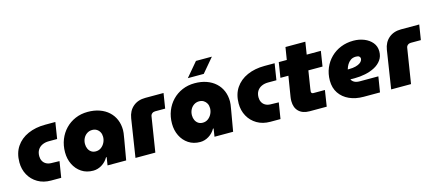

<svg xmlns="http://www.w3.org/2000/svg" viewBox="-53 -1255 4077 1793"><g transform="rotate(-15 1985.5 -358.0)"><path d="M273 0Q200 0 145.5 -32Q91 -64 61 -118.5Q31 -173 31 -240Q31 -329 72.5 -391Q114 -453 187.5 -485.5Q261 -518 355 -518H453L428 -360H347Q312 -360 284 -347Q256 -334 240.5 -309Q225 -284 225 -248Q225 -223 235.5 -202.5Q246 -182 266.5 -170Q287 -158 315 -157L396 -155L371 0Z M679 13Q614 13 566.5 -18.5Q519 -50 493 -103Q467 -156 467 -220Q467 -287 489.5 -343.5Q512 -400 552.5 -442Q593 -484 648 -507.5Q703 -531 768 -531Q831 -531 882 -513Q933 -495 969.5 -461.5Q1006 -428 1025 -382.5Q1044 -337 1044 -282Q1044 -269 1042 -252.5Q1040 -236 1033 -196L999 0H819L831 -77H825Q801 -35 761.5 -11Q722 13 679 13ZM748 -155Q778 -155 800.5 -172Q823 -189 835.5 -215Q848 -241 848 -269Q848 -295 837.5 -314.5Q827 -334 808.5 -345.5Q790 -357 765 -357Q737 -357 714.5 -342Q692 -327 679.5 -302Q667 -277 667 -247Q667 -221 677 -200Q687 -179 705 -167Q723 -155 748 -155Z M1089 0 1146 -368Q1157 -438 1204 -478Q1251 -518 1323 -518H1499L1476 -373H1378Q1361 -373 1348.5 -362.5Q1336 -352 1334 -335L1281 0Z M1713 13Q1648 13 1600.5 -18.5Q1553 -50 1527 -103Q1501 -156 1501 -220Q1501 -287 1523.5 -343.5Q1546 -400 1586.5 -442Q1627 -484 1682 -507.5Q1737 -531 1802 -531Q1865 -531 1916 -513Q1967 -495 2003.5 -461.5Q2040 -428 2059 -382.5Q2078 -337 2078 -282Q2078 -269 2076 -252.5Q2074 -236 2067 -196L2033 0H1853L1865 -77H1859Q1835 -35 1795.5 -11Q1756 13 1713 13ZM1782 -155Q1812 -155 1834.5 -172Q1857 -189 1869.5 -215Q1882 -241 1882 -269Q1882 -295 1871.5 -314.5Q1861 -334 1842.5 -345.5Q1824 -357 1799 -357Q1771 -357 1748.5 -342Q1726 -327 1713.5 -302Q1701 -277 1701 -247Q1701 -221 1711 -200Q1721 -179 1739 -167Q1757 -155 1782 -155ZM1754 -593 1869 -729H2023L1908 -593Z M2393 0Q2320 0 2265.5 -32Q2211 -64 2181 -118.5Q2151 -173 2151 -240Q2151 -329 2192.5 -391Q2234 -453 2307.5 -485.5Q2381 -518 2475 -518H2573L2548 -360H2467Q2432 -360 2404 -347Q2376 -334 2360.5 -309Q2345 -284 2345 -248Q2345 -223 2355.5 -202.5Q2366 -182 2386.5 -170Q2407 -158 2435 -157L2516 -155L2491 0Z M2773 0Q2706 0 2669 -36Q2632 -72 2632 -136Q2632 -155 2635 -174L2710 -638H2902L2833 -200Q2830 -181 2830 -174Q2830 -166 2835 -160.5Q2840 -155 2850 -155H2962L2938 0ZM2590 -372 2613 -518H3020L2997 -372Z M3295 0Q3218 0 3158 -27Q3098 -54 3063.5 -105Q3029 -156 3029 -227Q3029 -293 3052.5 -348.5Q3076 -404 3117.5 -445Q3159 -486 3215 -508.5Q3271 -531 3337 -531Q3392 -531 3439.5 -512Q3487 -493 3516.5 -457.5Q3546 -422 3546 -372Q3546 -324 3521 -289Q3496 -254 3454.5 -232Q3413 -210 3362 -199.5Q3311 -189 3258 -189Q3248 -189 3238 -189Q3228 -189 3218 -190Q3223 -174 3243 -161.5Q3263 -149 3298 -149H3477L3453 0ZM3218 -285Q3221 -285 3224 -285Q3227 -285 3230 -285Q3268 -285 3294 -292Q3320 -299 3335 -309Q3350 -319 3356.5 -330.5Q3363 -342 3363 -352Q3363 -364 3353.5 -372.5Q3344 -381 3322 -381Q3290 -381 3269.5 -366Q3249 -351 3237 -330.5Q3225 -310 3220 -292Q3219 -290 3218.5 -288Q3218 -286 3218 -285Z M3561 0 3618 -368Q3629 -438 3676 -478Q3723 -518 3795 -518H3971L3948 -373H3850Q3833 -373 3820.5 -362.5Q3808 -352 3806 -335L3753 0Z"/></g></svg>

Font: MuseoModerno Thin Black
Style: Italic
Weight: 900
Italic angle: -9°
Version: Version 1.003